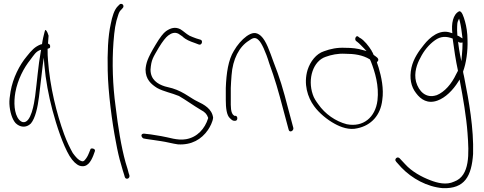

<svg xmlns="http://www.w3.org/2000/svg" viewBox="-20 -716 2519 1000"><path d="M29 -175C31 -135 43 -95 61 -75C83 -53 116 -48 141 -73C164 -101 176 -156 183 -211C190 -266 196 -325 203 -380L208 -416L211 -379C218 -297 233 -219 253 -143C275 -60 308 39 342 96C360 125 378 141 394 147C434 160 453 126 466 94L474 72C480 58 454 53 451 61V62L442 84C437 97 430 108 423 116C417 125 409 126 402 122C389 118 375 103 359 81C345 56 329 24 314 -17C275 -124 240 -263 230 -402C228 -421 228 -438 228 -453V-462C234 -464 241 -465 241 -471V-472C242 -481 239 -486 230 -489C231 -506 232 -518 233 -530C226 -555 218 -561 216 -560C215 -559 214 -556 212 -549C209 -539 201 -505 199 -487L198 -486C196 -485 195 -485 193 -485C162 -473 145 -455 119 -422C82 -378 47 -310 35 -239C31 -215 28 -193 29 -175ZM60 -235C72 -301 104 -363 139 -406C156 -428 167 -450 194 -457L192 -445C179 -375 173 -291 163 -215C158 -179 142 -72 99 -80C93 -81 85 -86 79 -93C53 -124 51 -184 60 -235ZM466 94Z M541 -348C543 -235 564 -77 583 20C592 70 601 109 610 138C618 167 623 184 626 192L630 206C635 222 658 215 654 197L650 185C648 176 643 158 634 130C611 47 595 -54 582 -162C567 -271 563 -390 571 -496C576 -560 581 -596 596 -639C600 -651 604 -659 611 -665L619 -674C621 -676 623 -679 623 -683C623 -691 618 -696 610 -696C606 -696 604 -694 602 -692L593 -683C575 -665 564 -629 557 -592C542 -526 539 -440 541 -348Z M721 -18C711 -11 721 3 727 5L743 8C770 11 793 16 818 19C847 23 878 32 907 36C978 40 1029 10 1063 -39C1074 -55 1088 -82 1090 -103C1084 -149 1044 -171 1006 -189C991 -196 977 -206 962 -215C936 -232 908 -247 878 -256L839 -266C800 -278 764 -302 764 -353V-354C768 -406 777 -416 807 -468C827 -501 844 -522 856 -531C873 -544 891 -550 910 -540L932 -525V-524C948 -510 968 -501 995 -492L1016 -484C1032 -479 1038 -505 1025 -509L1002 -516C989 -521 977 -525 967 -530C949 -540 936 -554 919 -564C893 -577 870 -571 845 -554C831 -544 813 -521 791 -484C769 -448 755 -420 749 -404C742 -386 739 -369 738 -354C738 -302 768 -277 798 -258C832 -239 874 -232 912 -216C947 -196 988 -166 1027 -143C1046 -133 1057 -123 1064 -103V-100C1047 -45 1007 -1 949 9C903 17 859 -1 820 -7C796 -10 772 -16 747 -18H746L731 -20C728 -20 724 -20 721 -18ZM908 36C908 36 907 36 907 36C907 36 908 36 908 36ZM919 -564Z M1156 -195C1156 -155 1160 -115 1178 -100C1187 -91 1193 -87 1199 -87H1206C1212 -87 1216 -93 1216 -100C1216 -107 1212 -113 1206 -113H1200L1199 -114C1180 -126 1182 -164 1182 -195V-258C1183 -279 1184 -301 1186 -324C1192 -408 1226 -473 1276 -504C1293 -516 1308 -526 1326 -508C1336 -499 1344 -484 1353 -465C1363 -443 1373 -417 1382 -387C1413 -301 1428 -249 1457 -139L1483 -42C1487 -22 1510 -34 1508 -49L1482 -146C1453 -258 1438 -308 1404 -395C1385 -447 1367 -503 1339 -529C1313 -552 1292 -546 1265 -528C1239 -509 1216 -482 1198 -451C1169 -404 1159 -336 1156 -258ZM1276 -504Z M1582 -352C1560 -279 1582 -209 1616 -163C1642 -127 1685 -92 1722 -72C1754 -54 1799 -37 1842 -48C1913 -63 1962 -115 1971 -195C1980 -254 1966 -317 1952 -364L1943 -391L1945 -394C1962 -411 1934 -423 1926 -430C1923 -438 1920 -444 1916 -450V-451C1901 -476 1876 -507 1856 -518H1855L1846 -525C1836 -535 1824 -513 1834 -503L1843 -496C1850 -491 1865 -475 1876 -464L1889 -450L1871 -455C1842 -464 1812 -467 1778 -467C1737 -469 1702 -462 1667 -449C1627 -436 1596 -396 1582 -352ZM1609 -224C1581 -306 1611 -398 1676 -420C1706 -431 1741 -438 1777 -436C1825 -436 1868 -430 1906 -407L1907 -406L1912 -395C1933 -341 1955 -269 1946 -193C1935 -104 1871 -52 1786 -69C1728 -84 1673 -122 1637 -174C1626 -189 1615 -205 1609 -224ZM1843 -496C1843 -496 1842 -496 1842 -496C1842 -496 1843 -496 1843 -496ZM1946 -410Z M2039 117C2039 121 2041 123 2043 125V126L2071 157C2126 214 2204 257 2286 264C2401 268 2436 201 2444 86C2448 -48 2422 -190 2399 -307L2396 -322C2395 -327 2393 -333 2392 -341V-344C2408 -387 2417 -449 2415 -508C2415 -544 2409 -580 2402 -604C2395 -629 2385 -661 2371 -657C2339 -641 2330 -592 2336 -543L2329 -545C2270 -567 2218 -521 2188 -483C2162 -451 2134 -412 2123 -364C2111 -309 2121 -264 2147 -231C2172 -197 2208 -174 2258 -192C2300 -207 2339 -246 2367 -291L2374 -302L2376 -289C2391 -211 2409 -107 2415 -23C2423 84 2429 200 2345 230C2305 249 2258 237 2222 223C2177 206 2125 178 2090 139L2061 108C2059 106 2055 104 2052 104C2046 104 2039 110 2039 117ZM2169 -414C2187 -451 2214 -484 2245 -506C2275 -528 2305 -528 2338 -515V-512C2344 -466 2354 -398 2365 -349V-347L2356 -330C2332 -279 2296 -237 2254 -220H2253C2199 -202 2161 -240 2147 -290C2135 -337 2152 -384 2169 -414ZM2361 -578C2361 -588 2362 -598 2365 -606L2371 -619L2375 -605C2381 -580 2385 -551 2389 -516L2380 -521C2373 -526 2369 -529 2362 -531V-535C2361 -550 2360 -565 2361 -578ZM2366 -499C2371 -494 2380 -492 2389 -495V-489C2389 -471 2388 -452 2386 -432L2383 -397L2376 -431C2372 -452 2369 -472 2367 -489Z"/></svg>

Font: Stray Cat
Style: LtCn
Weight: 300
Version: Version 1.0